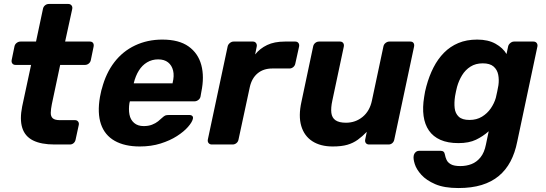

<svg xmlns="http://www.w3.org/2000/svg" viewBox="-20 -730 2756 970"><path d="M256 0Q188 0 147 -20.5Q106 -41 92.5 -84Q79 -127 92 -192L137 -402H59Q48 -402 42.5 -409Q37 -416 39 -427L53 -495Q55 -506 64 -513Q73 -520 83 -520H162L197 -685Q199 -696 207.5 -703Q216 -710 227 -710H325Q335 -710 341 -703Q347 -696 345 -685L309 -520H434Q445 -520 450 -513Q455 -506 453 -495L439 -427Q437 -416 428.5 -409Q420 -402 409 -402H284L242 -204Q237 -179 236.5 -160.5Q236 -142 246.5 -132.5Q257 -123 283 -123H359Q369 -123 374.5 -116Q380 -109 378 -99L362 -25Q360 -14 352 -7Q344 0 333 0Z M686 10Q610 10 559.5 -18.5Q509 -47 490 -103Q471 -159 485 -240Q487 -248 489.5 -261.5Q492 -275 495 -283Q515 -360 557.5 -415.5Q600 -471 662.5 -500.5Q725 -530 800 -530Q884 -530 932.5 -495.5Q981 -461 997 -401.5Q1013 -342 997 -265L993 -242Q991 -232 982 -225Q973 -218 962 -218H636Q636 -217 635.5 -214.5Q635 -212 634 -210Q629 -178 634 -151.5Q639 -125 657.5 -109Q676 -93 706 -93Q730 -93 748 -100Q766 -107 778.5 -117Q791 -127 798 -134Q809 -144 815 -146.5Q821 -149 833 -149H937Q947 -149 952 -143.5Q957 -138 954 -128Q950 -112 929.5 -88.5Q909 -65 874 -42.5Q839 -20 791.5 -5Q744 10 686 10ZM656 -309H852V-311Q861 -347 854.5 -373.5Q848 -400 829 -415Q810 -430 779 -430Q748 -430 723 -415Q698 -400 681.5 -373.5Q665 -347 656 -311Z M1050 0Q1040 0 1034 -7Q1028 -14 1030 -25L1130 -495Q1132 -505 1141 -512.5Q1150 -520 1160 -520H1258Q1268 -520 1273.5 -512.5Q1279 -505 1277 -495L1269 -455Q1293 -485 1329.5 -502.5Q1366 -520 1419 -520H1472Q1482 -520 1487.5 -513Q1493 -506 1491 -495L1472 -409Q1470 -398 1461.5 -391Q1453 -384 1443 -384H1356Q1311 -384 1281.5 -359.5Q1252 -335 1242 -290L1185 -25Q1183 -14 1174.5 -7Q1166 0 1155 0Z M1661 10Q1599 10 1558 -16.5Q1517 -43 1502 -93.5Q1487 -144 1503 -216L1562 -495Q1564 -506 1572.5 -513Q1581 -520 1592 -520H1698Q1708 -520 1713.5 -513Q1719 -506 1717 -495L1659 -222Q1651 -185 1654 -160Q1657 -135 1675 -122.5Q1693 -110 1728 -110Q1776 -110 1812 -139.5Q1848 -169 1859 -222L1917 -495Q1919 -506 1928 -513Q1937 -520 1947 -520H2053Q2064 -520 2069 -513Q2074 -506 2072 -495L1972 -25Q1970 -14 1962 -7Q1954 0 1943 0H1845Q1834 0 1828.5 -7Q1823 -14 1825 -25L1833 -64Q1811 -41 1787.5 -24Q1764 -7 1734.5 1.5Q1705 10 1661 10Z M2296 220Q2224 220 2179 200.5Q2134 181 2109 153.5Q2084 126 2075.5 99Q2067 72 2070 57Q2072 46 2079.5 39Q2087 32 2097 32H2207Q2216 32 2221 36.5Q2226 41 2228 52Q2230 64 2236 77.5Q2242 91 2258 100Q2274 109 2306 109Q2336 109 2362 99Q2388 89 2407.5 65Q2427 41 2435 0L2449 -67Q2420 -41 2384.5 -24Q2349 -7 2296 -7Q2242 -7 2205 -23.5Q2168 -40 2147 -70.5Q2126 -101 2120 -144Q2114 -187 2123 -241Q2125 -256 2127.5 -267.5Q2130 -279 2134 -294Q2148 -346 2170 -389Q2192 -432 2223 -463.5Q2254 -495 2295.5 -512.5Q2337 -530 2391 -530Q2446 -530 2483.5 -509Q2521 -488 2539 -457L2547 -495Q2549 -505 2558 -512.5Q2567 -520 2577 -520H2675Q2686 -520 2691.5 -512.5Q2697 -505 2695 -495L2593 -14Q2582 42 2559 85.5Q2536 129 2500 159Q2464 189 2413.5 204.5Q2363 220 2296 220ZM2352 -124Q2388 -124 2415 -140.5Q2442 -157 2459.5 -182.5Q2477 -208 2485 -236Q2488 -247 2492 -267.5Q2496 -288 2498 -299Q2502 -327 2497 -352.5Q2492 -378 2473.5 -394Q2455 -410 2419 -410Q2383 -410 2357 -393.5Q2331 -377 2314.5 -350Q2298 -323 2289 -291Q2286 -280 2283.5 -267.5Q2281 -255 2279 -244Q2274 -211 2277 -184Q2280 -157 2297.5 -140.5Q2315 -124 2352 -124Z"/></svg>

Font: Rubik Light SemiBold
Style: Italic
Weight: 600
Italic angle: -12°
Version: Version 2.104